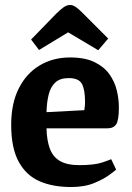

<svg xmlns="http://www.w3.org/2000/svg" viewBox="-20 -740 531 772"><path d="M266 12Q192 12 138.5 -11.5Q85 -35 55 -90Q25 -145 25 -238Q25 -324 55.5 -384.5Q86 -445 139.5 -477Q193 -509 262 -509Q321 -509 359.5 -490.5Q398 -472 419.5 -442Q441 -412 449.5 -377Q458 -342 458 -308Q458 -256 447 -240Q436 -224 412 -224H167Q168 -177 180 -143.5Q192 -110 220.5 -93Q249 -76 299 -76Q360 -76 392 -87Q424 -98 427 -100L447 -58Q443 -54 420 -37Q397 -20 358.5 -4Q320 12 266 12ZM167 -289 319 -297Q322 -315 322 -330Q322 -379 309.5 -402.5Q297 -426 256 -426Q221 -426 202 -408Q183 -390 175.5 -359Q168 -328 167 -289ZM375 -538 254 -610 137 -539 105 -581 206 -685Q220 -699 234 -709.5Q248 -720 262 -720Q273 -720 284.5 -712Q296 -704 307 -693L415 -585Z"/></svg>

Font: Faustina Light
Style: Bold
Weight: 700
Version: Version 1.200